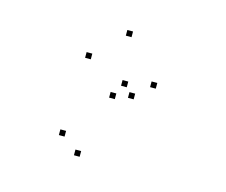

<svg xmlns="http://www.w3.org/2000/svg" viewBox="-73 -304 766 651"><g transform="rotate(15 310.0 21.5)"><path d="M380.7 14.3V-5.7H360.7V14.3ZM347.5 -19.2V-39.2H327.5V-19.2ZM187.1 196.9V176.9H167.1V196.9ZM254.2 249.8V229.8H234.2V249.8ZM443.8 -40.1V-60.1H423.8V-40.1ZM319.2 -187.4V-207.4H299.2V-187.4ZM205.2 -79.2V-99.2H185.2V-79.2ZM318.8 30.2V10.2H298.8V30.2Z"/></g></svg>

Font: Monaspace Xenon Dots Var
Style: Regular
Weight: 400
Designer: Riley Cran and the Lettermatic Team
Version: Version 1.100 (Monaspace Xenon Dots)